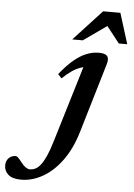

<svg xmlns="http://www.w3.org/2000/svg" viewBox="-281 -726 720 1032"><g transform="rotate(5 78.5 -210.0)"><path d="M166 -25Q138 69.5 91 133Q44 196.5 -12.8 228Q-69.5 259.5 -127.5 259.5Q-175 259.5 -197.2 239.8Q-219.5 220 -219.5 190Q-219.5 166.5 -204.8 151Q-190 135.5 -166.5 135.5Q-161.5 135.5 -153.8 142.8Q-146 150 -133 167Q-120 184 -108 192Q-96 200 -86 200Q-70 200 -55.5 192.8Q-41 185.5 -27.2 167.8Q-13.5 150 0.5 119Q14.5 88 28.5 41L161.5 -399L185.5 -375Q162.5 -375.5 139.5 -368Q116.5 -360.5 92.2 -344Q68 -327.5 41.5 -302L21.5 -323Q59.5 -371 94.5 -400.5Q129.5 -430 162.8 -443.2Q196 -456.5 228 -456.5Q252 -456.5 264.5 -450.8Q277 -445 280 -432.5Q283 -420 277.5 -400.5ZM80.5 -515.5 233 -680.5H326L377.5 -515.5H332L251 -618.5H283.5L137.5 -515.5Z"/></g></svg>

Font: Newsreader 16pt 16pt SemiBold
Style: Italic
Weight: 600
Italic angle: -17°
Version: Version 1.003